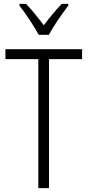

<svg xmlns="http://www.w3.org/2000/svg" viewBox="-20 -967 450 987"><path d="M179 -788H231C255 -833 299 -896 331 -938V-947H297C262 -909 235 -877 205 -837C177 -875 142 -918 114 -947H80V-938C111 -899 154 -834 179 -788ZM232 0V-663H402V-714H8V-663H177V0Z"/></svg>

Font: Noto Sans Arabic UI Cn Lt
Style: Regular
Weight: 300
Width: 3
Designer: Monotype Design Team, Nadine Chahine and Nizar Qandah
Foundry: Monotype Imaging Inc.
Version: Version 2.010